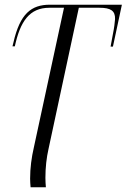

<svg xmlns="http://www.w3.org/2000/svg" viewBox="-20 -556 538 816"><path d="M110 240H175C174 228 173 214 173 200C173 155 178 113 186 78L315 -523H403C451 -523 470 -510 469 -475C468 -460 465 -436 460 -412L450 -358H460L498 -536H192C113 -536 65 -498 37 -375L33 -359H43C66 -465 105 -523 190 -523H252L124 70C114 113 108 158 108 203C108 215 109 228 110 240Z"/></svg>

Font: Noto Serif Display Light
Style: Italic
Weight: 300
Italic angle: -12°
Designer: Monotype Design Team
Foundry: Monotype Imaging Inc.
Version: Version 2.009